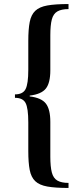

<svg xmlns="http://www.w3.org/2000/svg" viewBox="-20 -807 359 950"><path d="M319 123Q254 123 214.5 116Q175 109 154.5 89.5Q134 70 127 34Q120 -2 120 -59V-201Q120 -272 106.5 -297.5Q93 -323 54 -323V-340Q93 -340 106.5 -366Q120 -392 120 -462V-605Q120 -662 127 -698Q134 -734 154.5 -753.5Q175 -773 214.5 -780Q254 -787 319 -787V-762Q284 -762 264 -750.5Q244 -739 236.5 -711Q229 -683 229 -632V-459Q229 -397 207 -369Q185 -341 127 -334V-330Q185 -323 207 -294.5Q229 -266 229 -204V-32Q229 18 236.5 46.5Q244 75 264 86.5Q284 98 319 98Z"/></svg>

Font: Libre Bodoni
Style: Regular
Weight: 400
Designer: Pablo Impallari, Rodrigo Fuenzalida
Foundry: Impallari Type
Version: Version 2.005;gftools[0.9.23]